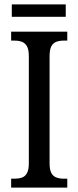

<svg xmlns="http://www.w3.org/2000/svg" viewBox="-20 -859 358 879"><path d="M31 0V-41H48Q66 -41 80.5 -46Q95 -51 103.5 -66.5Q112 -82 112 -111V-601Q112 -632 103.5 -647Q95 -662 80.5 -667.5Q66 -673 48 -673H31V-714H288V-673H270Q252 -673 237.5 -667.5Q223 -662 215 -647Q207 -632 207 -601V-112Q207 -82 215 -67Q223 -52 238 -46.5Q253 -41 270 -41H288V0ZM34 -782V-839H281V-782Z"/></svg>

Font: Noto Serif Condensed
Style: Regular
Weight: 400
Width: 3
Designer: Monotype Design Team
Foundry: Monotype Imaging Inc.
Version: Version 2.015